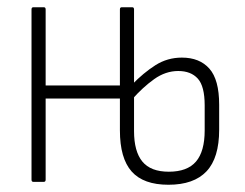

<svg xmlns="http://www.w3.org/2000/svg" viewBox="-20 -502 675 530"><path d="M72 0Q67 0 67 -6V-476Q67 -482 72 -482H101Q106 -482 106 -476V-266H315V-230H106V-6Q106 0 101 0ZM445 8Q376 8 343.5 -28.5Q311 -65 311 -142V-476Q311 -482 316 -482H345Q350 -482 350 -476V-140Q350 -84 373 -56Q396 -28 446 -28Q497 -28 521 -56Q545 -84 545 -142V-211Q545 -264 526 -285Q507 -306 472 -306Q437 -306 405.5 -283.5Q374 -261 344 -227V-268Q376 -301 409 -322Q442 -343 482 -343Q531 -343 558 -312.5Q585 -282 585 -213V-144Q585 -66 550 -29Q515 8 445 8Z"/></svg>

Font: Sofia Sans Condensed ExtraLight
Style: Regular
Weight: 250
Version: Version 4.100